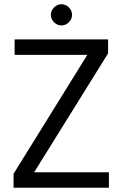

<svg xmlns="http://www.w3.org/2000/svg" viewBox="-20 -886 578 906"><path d="M44 0V-66L392 -627H49V-700H490V-634L141 -73H494V0ZM270 -766Q250 -766 235 -781Q220 -796 220 -816Q220 -836 235 -851Q250 -866 270 -866Q290 -866 305 -851Q320 -836 320 -816Q320 -796 305 -781Q290 -766 270 -766Z"/></svg>

Font: DM Sans 18pt
Style: Regular
Weight: 400
Designer: Colophon Foundry, Jonny Pinhorn
Foundry: Colophon Foundry
Version: Version 4.004;gftools[0.9.30]